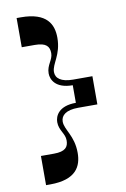

<svg xmlns="http://www.w3.org/2000/svg" viewBox="-92 -755 623 946"><g transform="rotate(-10 219.0 -282.0)"><path d="M125 -10H60V136H81C212 136 241 72 241 6C241 -81 195 -116 195 -158C195 -189 221 -212 282 -212H378V-353H282C221 -353 195 -375 195 -406C195 -448 241 -483 241 -570C241 -636 212 -700 81 -700H60V-554H125C183 -554 198 -533 198 -500C198 -466 168 -446 168 -404C168 -374 188 -326 275 -326V-238C188 -238 168 -190 168 -160C168 -118 198 -99 198 -64C198 -31 183 -10 125 -10Z"/></g></svg>

Font: Space Cowgirl Bold
Style: Regular
Weight: 700
Designer: Valery Marier
Foundry: Valery Marier
Version: Version 1.000;hotconv 1.0.109;makeotfexe 2.5.65596